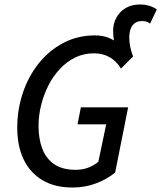

<svg xmlns="http://www.w3.org/2000/svg" viewBox="-20 -825 720 857"><path d="M304 12Q224 12 169 -21Q114 -54 85.5 -113.5Q57 -173 57 -255Q57 -335 81.5 -409Q106 -483 152 -541Q198 -599 262 -633Q326 -667 404 -667Q437 -667 463 -657Q489 -647 511 -628L494 -614Q489 -640 487 -655.5Q485 -671 485 -688Q485 -719 499 -745.5Q513 -772 540 -788.5Q567 -805 605 -805Q627 -805 646.5 -799Q666 -793 680 -783L650 -720Q641 -726 633.5 -728.5Q626 -731 613 -731Q587 -731 572 -712Q557 -693 557 -658Q557 -638 561 -617.5Q565 -597 574 -573L520 -519Q500 -552 469.5 -569.5Q439 -587 399 -587Q354 -587 316 -568.5Q278 -550 247.5 -517.5Q217 -485 196 -443.5Q175 -402 163.5 -355.5Q152 -309 152 -263Q152 -206 168.5 -162Q185 -118 221.5 -92.5Q258 -67 318 -67Q350 -67 376 -77.5Q402 -88 419 -103L454 -270H326L341 -346H552L494 -55Q459 -26 410 -7Q361 12 304 12Z"/></svg>

Font: Source Sans 3 Medium
Style: Italic
Weight: 500
Italic angle: -11°
Designer: Paul D. Hunt
Foundry: Adobe
Version: Version 3.052;hotconv 1.1.0;makeotfexe 2.6.0